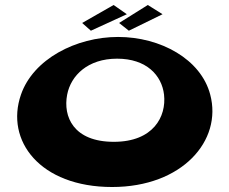

<svg xmlns="http://www.w3.org/2000/svg" viewBox="-20 -732 917 769"><path d="M309 -640 344 -609 488 -675 435 -712ZM457 -640 496 -609 631 -675 572 -712ZM64 -353C0 -169 140 17 429 17C710 17 871 -169 822 -353C785 -495 623 -584 453 -584C284 -584 113 -495 64 -353ZM249 -353C264 -430 332 -497 449 -497C567 -497 628 -430 637 -353C647 -265 594 -164 436 -164C274 -164 232 -265 249 -353Z"/></svg>

Font: Hussar Milosc
Style: Bold
Weight: 700
Foundry: Cannot Into Space Fonts
Version: Version 1.02